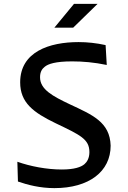

<svg xmlns="http://www.w3.org/2000/svg" viewBox="-20 -960 660 990"><path d="M530.5 -625 524.5 -727.5C477 -738 430.5 -743 385 -743C234.5 -743 84 -693 84 -535.5C84 -430.5 152 -380 267 -324.5C394.5 -263.5 441 -242.5 441 -175.5C441 -144.5 428.5 -124.5 415.5 -113.5C398 -98.5 363.5 -86 298.5 -86C220.5 -86 135.5 -102.5 69.5 -126L72.5 -24C121.5 -7 186 10 260.5 10C439 10 550.5 -75.5 550.5 -209C547 -331 455.5 -368 340.5 -422C251.5 -464 186.5 -499 186.5 -561.5C186.5 -590 197 -605 211 -616C228 -630 265 -643.5 352 -643.5C407 -643.5 466 -638.5 530.5 -625ZM260.5 -817.5 361.5 -940H483L357.5 -817.5Z"/></svg>

Font: Monaspace Argon Medium
Style: Regular
Weight: 500
Designer: Riley Cran & the Lettermatic Team
Foundry: Lettermatic
Version: Version 1.000 (Monaspace Argon)